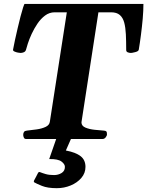

<svg xmlns="http://www.w3.org/2000/svg" viewBox="-20 -713 756 985"><path d="M99.1 -21Q99.1 -30.8 103.3 -36.4Q107.4 -42 118.2 -43Q141.6 -45.4 167.7 -49.1Q193.8 -52.7 213.6 -61.8Q233.4 -70.8 235.8 -88.9L322.8 -649.9H260.7Q233.4 -649.9 211.2 -633.3Q189 -616.7 171.9 -591.3Q154.8 -565.9 142.3 -538.8Q129.9 -511.7 122.8 -489.5Q115.7 -467.3 113.3 -457.5Q110.4 -448.2 101.8 -444.8Q93.3 -441.4 85.4 -441.4Q82 -441.4 72.3 -443.1Q62.5 -444.8 54.2 -448.7Q45.9 -452.6 46.9 -458Q50.3 -477.1 56.6 -506.6Q63 -536.1 70.6 -568.4Q78.1 -600.6 85.4 -628.9Q92.8 -657.2 98.6 -675Q104.5 -692.9 106.4 -692.9H715.8Q715.8 -658.7 712.2 -617.2Q708.5 -575.7 703.1 -534.2Q697.8 -492.7 691.9 -458Q690.4 -449.7 673.8 -445.6Q657.2 -441.4 651.9 -441.4Q642.6 -441.4 634.8 -444.8Q627 -448.2 627.4 -457.5Q627.4 -501.5 625.7 -536.9Q624 -572.3 617.2 -597.4Q610.4 -622.6 594.5 -636.2Q578.6 -649.9 549.8 -649.9H484.9L397.9 -85.4Q397.9 -66.9 418.5 -58.3Q439 -49.8 466.1 -47.1Q493.2 -44.4 511.7 -43Q521.5 -42.5 525.1 -39.1Q528.8 -35.6 528.8 -24.4Q528.8 -16.1 522 -8.1Q515.1 0 506.8 0H112.8Q105.5 0 102.3 -7.3Q99.1 -14.6 99.1 -21ZM271.5 252.4Q224.1 252.4 195.3 240.7Q166.5 229 156.2 222.7Q151.9 219.7 154.8 212.9Q157.2 208.5 164.3 195.1Q171.4 181.6 175.3 173.8Q179.2 168 184.6 169.9Q198.2 175.3 215.1 180.2Q231.9 185.1 257.3 185.1Q278.8 185.1 295.9 174.6Q313 164.1 313 143.1Q313 128.9 295.2 115.5Q277.3 102.1 232.4 103L271.5 -9.3H348.1L317.9 59.1Q369.1 68.8 393.8 88.4Q418.5 107.9 418.5 143.1Q418.5 175.3 397.2 200Q376 224.6 342.5 238.5Q309.1 252.4 271.5 252.4Z"/></svg>

Font: Gelasio
Style: Bold Italic
Weight: 700
Italic angle: -8.5°
Designer: Eben Sorkin
Foundry: Eben Sorkin
Version: Version 1.008